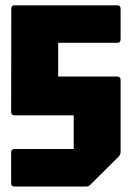

<svg xmlns="http://www.w3.org/2000/svg" viewBox="-20 -686 484 706"><path d="M33.5 0Q21 0 21 -12.5V-125.5Q21 -138 33.5 -138H251V-262H33.5Q21 -262 21 -274.5L21.5 -654Q21.5 -666.5 34 -666.5H411Q423.5 -666.5 423.5 -654V-541Q423.5 -528.5 411 -528.5H194V-404.5H411Q423.5 -404.5 423.5 -392V-127.5Q423.5 -118.5 417.5 -111.5L311.5 -6Q306 0 296 0Z"/></svg>

Font: Jaro 24pt
Style: Regular
Weight: 400
Designer: Agyei Archer, Celine Hurka, Mirko Velimirović
Version: Version 1.000